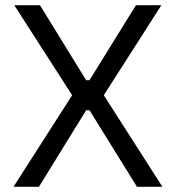

<svg xmlns="http://www.w3.org/2000/svg" viewBox="-20 -720 678 740"><path d="M32 0 258 -353 35 -700H134L312 -411H325L504 -700H602L380 -353L606 0H508L325 -295H312L130 0Z"/></svg>

Font: Space Grotesk
Style: Regular
Weight: 400
Designer: Florian Karsten
Foundry: Florian Karsten
Version: Version 2.000